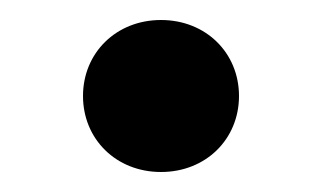

<svg xmlns="http://www.w3.org/2000/svg" viewBox="-20 -160 322 192"><path d="M141 12C186 12 219 -21 219 -64C219 -107 186 -140 141 -140C96 -140 63 -107 63 -64C63 -21 96 12 141 12Z"/></svg>

Font: TPK Tissa Web Medium
Style: Regular
Weight: 500
Designer: Jacques Le Bailly, Suppakit Chalermlarp | Katatrad Co.,Ltd.
Foundry: Jacques Le Bailly, Cadson Demak Co.,Ltd.
Version: Version 5.000;Glyphs 3.1.2 (3151)